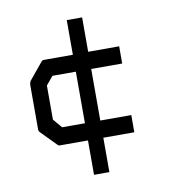

<svg xmlns="http://www.w3.org/2000/svg" viewBox="-67 -720 620 671"><g transform="rotate(-10 243.0 -384.5)"><path d="M52 -290.5Q48.5 -295 48.5 -299V-455.5Q48.5 -466 53 -472.5L101 -531Q105 -536 110.5 -536H213.5V-659H268V-537H378V-476H268V-293H378V-232H268V-110H213.5V-232H112.5Q109 -232 106 -235.5ZM213.5 -476H130.5L105.5 -446V-325L132.5 -293H213.5Z"/></g></svg>

Font: 3270 Nerd Font Mono SemCond
Style: Regular
Weight: 400
Monospace: yes
Version: Version 3.0.1;Nerd Fonts 3.1.1